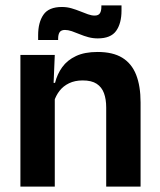

<svg xmlns="http://www.w3.org/2000/svg" viewBox="-20 -695 594 715"><path d="M375.5 0V-294.5Q375.5 -325.5 367.2 -348Q359 -370.5 340 -383Q321 -395.5 288 -395.5Q259 -395.5 237.2 -385Q215.5 -374.5 201.8 -356.8Q188 -339 181 -316.5L161 -386.5H185Q193 -419 211.8 -445Q230.5 -471 262.8 -486.2Q295 -501.5 343.5 -501.5Q400 -501.5 435 -480.2Q470 -459 486.8 -417Q503.5 -375 503.5 -313V0ZM56 0V-490.5H184L179 -371L184 -360.5V0ZM344 -552Q326 -552 309.2 -556.5Q292.5 -561 277 -567.5Q261.5 -574 247.5 -578.8Q233.5 -583.5 222 -583.5Q208 -583.5 202.2 -575.2Q196.5 -567 196.5 -550.5V-546H122V-564Q122 -611.5 141.8 -640.2Q161.5 -669 210.5 -669Q229.5 -669 246.5 -664Q263.5 -659 278.8 -652.8Q294 -646.5 307.5 -641.8Q321 -637 332.5 -637Q346.5 -637 352 -645.5Q357.5 -654 357.5 -670V-675H432.5V-655.5Q432.5 -608 412.5 -580Q392.5 -552 344 -552Z"/></svg>

Font: Anek Latin SemiBold
Style: Regular
Weight: 600
Designer: Yesha Goshar
Foundry: Ek Type
Version: Version 1.003